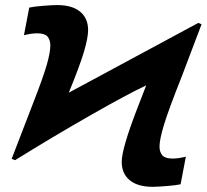

<svg xmlns="http://www.w3.org/2000/svg" viewBox="-20 -717 804 747"><path d="M764.2 -622.6 689 -424.3Q635.7 -290 618.2 -232.2Q600.6 -174.3 600.6 -147Q600.6 -125 611.8 -112.5Q623 -100.1 651.9 -100.1Q672.9 -100.1 703.1 -107.4L682.6 0Q666 3.9 629.4 6.8Q592.8 9.8 574.2 9.8Q515.6 9.8 484.6 -15.9Q453.6 -41.5 453.6 -87.4Q453.6 -138.7 514.2 -295.4L548.8 -384.8Q477.5 -351.6 334.5 -270Q191.4 -188.5 38.6 -93.8L25.4 -99.1L112.3 -324.7Q148.4 -417.5 162.1 -465.3Q175.8 -513.2 175.8 -540Q175.8 -562.5 164.6 -575Q153.3 -587.4 124.5 -587.4Q103 -587.4 73.2 -580.1L93.8 -687.5Q110.4 -691.4 147 -694.3Q183.6 -697.3 202.1 -697.3Q260.7 -697.3 291.7 -671.6Q322.8 -646 322.8 -600.1Q322.8 -570.3 306.9 -516.4Q291 -462.4 247.6 -356.4L751.5 -627.9Z"/></svg>

Font: Liberation Sans
Style: Bold Italic
Weight: 700
Italic angle: -12°
Designer: Steve Matteson
Foundry: Ascender Corporation
Version: Version 2.1.5